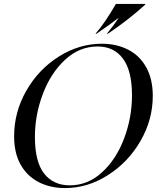

<svg xmlns="http://www.w3.org/2000/svg" viewBox="-20 -947 799 979"><path d="M52 -252Q52 -376 114.5 -485Q177 -594 280.5 -659Q384 -724 499 -724Q574 -724 633 -694Q692 -664 725.5 -604Q759 -544 759 -458Q759 -336 696 -227.5Q633 -119 529.5 -53.5Q426 12 312 12Q237 12 178 -18Q119 -48 85.5 -107Q52 -166 52 -252ZM336 -2Q428 -2 500.5 -68.5Q573 -135 613 -241.5Q653 -348 653 -461Q653 -586 607 -648Q561 -710 478 -710Q385 -710 312 -642.5Q239 -575 198.5 -468Q158 -361 158 -249Q158 -122 205 -62Q252 -2 336 -2ZM571 -927H721V-924Q637 -847 530 -775H525Q558 -815 586 -857Q537 -819 472 -775H467Q515 -830 571 -927Z"/></svg>

Font: Nyght Serif Italic
Style: Regular
Weight: 400
Italic angle: -16°
Designer: Maksym Kobuzan
Version: Version 0.410